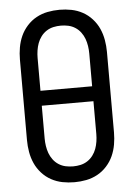

<svg xmlns="http://www.w3.org/2000/svg" viewBox="-53 -784 582 833"><g transform="rotate(-5 237.5 -367.5)"><path d="M238 8Q211 8 185.5 3Q160 -2 137 -14.5Q114 -27 96 -47Q78 -67 67.5 -90.5Q57 -114 52.5 -140Q48 -166 48 -192V-543Q48 -569 52.5 -595Q57 -621 67.5 -644.5Q78 -668 96 -688Q114 -708 137 -720.5Q160 -733 185.5 -738Q211 -743 238 -743Q264 -743 289.5 -738Q315 -733 338 -720.5Q361 -708 379 -688Q397 -668 407.5 -644.5Q418 -621 422.5 -595Q427 -569 427 -543V-192Q427 -166 422.5 -140Q418 -114 407.5 -90.5Q397 -67 379 -47Q361 -27 338 -14.5Q315 -2 289.5 3Q264 8 238 8ZM350 -400V-543Q350 -559 347.5 -575.5Q345 -592 339.5 -607Q334 -622 324 -635.5Q314 -649 300 -658Q286 -667 270 -670.5Q254 -674 238 -674Q221 -674 205 -670.5Q189 -667 175 -658Q161 -649 151 -635.5Q141 -622 135.5 -607Q130 -592 127.5 -575.5Q125 -559 125 -543V-400ZM238 -61Q254 -61 270 -64.5Q286 -68 300 -77Q314 -86 324 -99.5Q334 -113 339.5 -128Q345 -143 347.5 -159.5Q350 -176 350 -192V-335H125V-192Q125 -176 127.5 -159.5Q130 -143 135.5 -128Q141 -113 151 -99.5Q161 -86 175 -77Q189 -68 205 -64.5Q221 -61 238 -61Z"/></g></svg>

Font: Iosevka QP
Style: Regular
Weight: 400
Designer: Belleve Invis
Foundry: Belleve Invis
Version: Version 20.0.0; ttfautohint (v1.8.4)